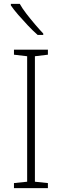

<svg xmlns="http://www.w3.org/2000/svg" viewBox="-20 -970 319 990"><path d="M227 0H52V-26L120 -33V-680L52 -688V-714H227V-688L160 -680V-33L227 -26ZM82 -950Q94 -928 115.5 -900Q137 -872 160.5 -844.5Q184 -817 203 -797V-790H174Q150 -811 124 -838.5Q98 -866 74.5 -893Q51 -920 36 -942V-950Z"/></svg>

Font: Noto Sans Disp ExtLt
Style: Regular
Weight: 200
Designer: Monotype Design Team
Foundry: Monotype Imaging Inc.
Version: Version 2.000;GOOG;noto-source:20170915:90ef993387c0